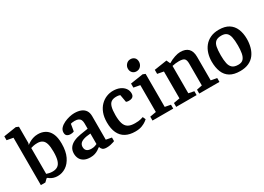

<svg xmlns="http://www.w3.org/2000/svg" viewBox="-27 -1423 2941 2141"><g transform="rotate(-30 1443.0 -352.0)"><path d="M285 8Q254 8 231 0.5Q208 -7 193 -17Q178 -27 171 -33H161L126 1H68V-609L-13 -624V-674L149 -699L182 -685V-473L176 -461L177 -456Q186 -462 205.5 -474.5Q225 -487 255 -497.5Q285 -508 322 -508Q373 -508 413.5 -485.5Q454 -463 477.5 -414Q501 -365 501 -284Q501 -185 469.5 -120Q438 -55 389 -23.5Q340 8 285 8ZM259 -64Q297 -64 323.5 -81Q350 -98 363.5 -139Q377 -180 377 -251Q377 -315 366 -353Q355 -391 330.5 -408Q306 -425 267 -425Q238 -425 215.5 -420Q193 -415 182 -411V-78Q194 -74 213.5 -69Q233 -64 259 -64Z M705 10Q654 10 622 -8Q590 -26 576 -55Q562 -84 562 -118Q562 -162 583.5 -192Q605 -222 644 -240.5Q683 -259 733 -267L834 -283V-352Q834 -376 826.5 -394Q819 -412 801 -421.5Q783 -431 751 -431Q730 -431 717 -428.5Q704 -426 700 -424L685 -334Q684 -333 672 -329Q660 -325 640 -325Q613 -325 596 -337.5Q579 -350 579 -379Q579 -412 601.5 -436Q624 -460 658 -476Q692 -492 727.5 -500Q763 -508 790 -508Q840 -508 875 -494Q910 -480 929 -451.5Q948 -423 948 -379V-76L1020 -62V-16Q1018 -15 1003 -9.5Q988 -4 965 1Q942 6 915 6Q878 6 863 -8Q848 -22 843 -41H837Q826 -32 807 -19.5Q788 -7 762.5 1.5Q737 10 705 10ZM761 -68Q788 -68 808 -75Q828 -82 834 -86V-221Q776 -217 743 -205.5Q710 -194 696.5 -176Q683 -158 683 -134Q683 -68 761 -68Z M1281 11Q1208 11 1157.5 -16.5Q1107 -44 1081 -99Q1055 -154 1055 -236Q1055 -304 1074.5 -355Q1094 -406 1127.5 -440Q1161 -474 1202.5 -491Q1244 -508 1288 -508Q1338 -508 1375.5 -491.5Q1413 -475 1434.5 -446Q1456 -417 1456 -378Q1456 -363 1450 -350Q1444 -337 1429 -329.5Q1414 -322 1386 -322Q1376 -322 1366.5 -324.5Q1357 -327 1354 -329L1337 -425Q1333 -427 1320.5 -430Q1308 -433 1288 -433Q1248 -433 1224 -417Q1200 -401 1189 -362.5Q1178 -324 1178 -258Q1178 -193 1191 -151.5Q1204 -110 1235.5 -90.5Q1267 -71 1324 -71Q1371 -71 1397.5 -78Q1424 -85 1431 -88L1447 -51Q1444 -48 1424 -32.5Q1404 -17 1368.5 -3Q1333 11 1281 11Z M1506 0V-50L1586 -64V-410L1505 -425V-477L1668 -502L1700 -489V-64L1773 -50V0ZM1627 -564Q1596 -564 1576.5 -584.5Q1557 -605 1557 -637Q1557 -668 1579 -692Q1601 -716 1633 -716Q1664 -716 1684 -697.5Q1704 -679 1704 -644Q1704 -613 1683 -588.5Q1662 -564 1627 -564Z M1811 0V-50L1890 -64V-410L1811 -425V-477L1975 -502L1996 -456H2000Q2039 -480 2081.5 -494Q2124 -508 2154 -508Q2223 -508 2257.5 -472.5Q2292 -437 2292 -367V-64L2368 -50V0H2108V-50L2178 -64V-347Q2178 -392 2160 -409Q2142 -426 2090 -426Q2070 -426 2048 -423.5Q2026 -421 2004 -416V-64L2074 -50V0Z M2631 12Q2551 12 2501.5 -18Q2452 -48 2429 -105Q2406 -162 2406 -240Q2406 -292 2420.5 -340.5Q2435 -389 2465 -426.5Q2495 -464 2541.5 -486Q2588 -508 2651 -508Q2729 -508 2777.5 -477.5Q2826 -447 2849.5 -391.5Q2873 -336 2873 -263Q2873 -208 2859.5 -158Q2846 -108 2817.5 -69.5Q2789 -31 2742.5 -9.5Q2696 12 2631 12ZM2648 -60Q2692 -60 2713.5 -84.5Q2735 -109 2742.5 -152Q2750 -195 2750 -249Q2750 -315 2741 -356.5Q2732 -398 2709 -417.5Q2686 -437 2643 -437Q2594 -437 2569.5 -416.5Q2545 -396 2537 -355Q2529 -314 2529 -249Q2529 -187 2538 -145Q2547 -103 2572.5 -81.5Q2598 -60 2648 -60Z"/></g></svg>

Font: Faustina Light SemiBold
Style: Regular
Weight: 600
Version: Version 1.200